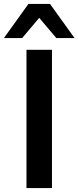

<svg xmlns="http://www.w3.org/2000/svg" viewBox="-54 -959 400 979"><path d="M81 0V-705H211V0ZM-34 -765 91 -939H201L326 -765H233L146 -868L59 -765Z"/></svg>

Font: Nunito Sans 12pt ExtraLight 11pt
Style: Bold
Weight: 700
Version: Version 3.101;gftools[0.9.27]